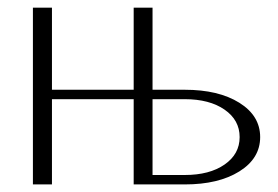

<svg xmlns="http://www.w3.org/2000/svg" viewBox="-20 -487 733 507"><path d="M333 -466.8H382.8V-250H467.8Q557.1 -250 612.1 -215.6Q667 -181.2 667 -125Q667 -68.8 612.1 -34.4Q557.1 0 467.8 0H333V-225.1H117.2V0H66.9V-466.8H117.2V-250H333ZM382.8 -24.9H467.8Q533.2 -24.9 573 -52.5Q612.8 -80.1 612.8 -125Q612.8 -169.9 573 -197.5Q533.2 -225.1 467.8 -225.1H382.8Z"/></svg>

Font: Resagokr
Style: Light
Weight: 300
Designer: gluk
Foundry: gluk
Version: Version 0.95